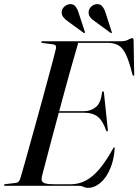

<svg xmlns="http://www.w3.org/2000/svg" viewBox="-28 -900 671 930"><path d="M232.5 -361.5H379.5Q411 -361.5 435.8 -381Q460.5 -400.5 466 -452Q466.5 -454.5 467.5 -456Q468.5 -457.5 470.5 -457.5Q472.5 -457.5 473.8 -456Q475 -454.5 475.5 -450L494 -274Q494.5 -268 494.2 -266Q494 -264 492 -263.5Q490.5 -263 489.2 -263.8Q488 -264.5 486 -268Q470.5 -314 446.2 -334Q422 -354 378 -354H229.5ZM353 0H-3Q-5.5 0 -7 -0.8Q-8.5 -1.5 -8.5 -3.5Q-8.5 -5 -7 -6.5Q-5.5 -8 -2.5 -8L48 -14Q57.5 -15 62.8 -21Q68 -27 71 -37.5Q78.5 -63 90 -103.5Q101.5 -144 115.2 -193.8Q129 -243.5 144.2 -298Q159.5 -352.5 174.2 -407Q189 -461.5 202.5 -511Q216 -560.5 226.5 -600Q237 -639.5 243 -664.5Q245 -674.5 241.5 -679.2Q238 -684 230 -685L178 -692Q174 -692.5 172.8 -693.5Q171.5 -694.5 171.5 -696.5Q171.5 -698 173 -699Q174.5 -700 177 -700H553.5Q580 -700 592.5 -707.5Q605 -715 612 -715Q619 -715 619 -706L622 -542.5Q622.5 -538 622 -535.5Q621.5 -533 619.5 -533Q617.5 -533 616 -534.8Q614.5 -536.5 613 -540.5Q597.5 -604 581.5 -636.8Q565.5 -669.5 544.8 -681Q524 -692.5 493 -692.5H351Q342 -662 329.5 -618.2Q317 -574.5 302.5 -522.5Q288 -470.5 273 -414.5Q258 -358.5 243.2 -303.5Q228.5 -248.5 215.2 -199Q202 -149.5 191.8 -110Q181.5 -70.5 175 -46Q172 -32 175.2 -23.5Q178.5 -15 192.8 -11.2Q207 -7.5 236.5 -7.5H315Q353 -7.5 386.8 -25Q420.5 -42.5 453 -80.5Q485.5 -118.5 519.5 -180.5Q523 -186.5 525 -186.5Q528.5 -186.5 527.5 -179.5Q524.5 -136.5 512.8 -101.8Q501 -67 483.2 -42Q465.5 -17 443.2 -3.5Q421 10 398 10Q386 10 376.2 5Q366.5 0 353 0ZM353 -837.5 383 -746Q383.5 -744.5 383.5 -743Q383.5 -741.5 382.5 -740.5Q381.5 -739.5 380.2 -739.8Q379 -740 377 -741L301 -796.5Q287 -806 277.8 -818Q268.5 -830 271.5 -847.5Q274.5 -860.5 285.8 -869.8Q297 -879 311 -880Q326.5 -881 336.5 -869.8Q346.5 -858.5 353 -837.5ZM483.5 -837.5 513 -746Q514 -744 514 -742.8Q514 -741.5 513 -740.5Q512 -739.5 510.5 -739.8Q509 -740 507.5 -741L431.5 -796.5Q417 -806 408 -818Q399 -830 402 -847.5Q405 -860.5 416 -869.8Q427 -879 441 -880Q456.5 -881 466.8 -869.8Q477 -858.5 483.5 -837.5Z"/></svg>

Font: Fraunces 120pt
Style: Italic
Weight: 400
Italic angle: -16°
Version: Version 1.000;[b76b70a41]